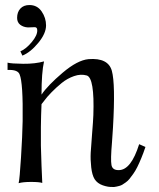

<svg xmlns="http://www.w3.org/2000/svg" viewBox="-20 -727 630 763"><path d="M558 -143Q550 -119 541.5 -98.5Q533 -78 525.5 -63Q518 -48 509.5 -36Q501 -24 494.5 -16Q488 -8 479.5 -2Q471 4 466 7Q461 10 453.5 12Q446 14 443 14.5Q440 15 434 16H428Q410 17 388.5 9.5Q367 2 356 -15Q346 -31 342.5 -62Q339 -93 340.5 -120.5Q342 -148 346 -196Q350 -244 351 -270Q356 -417 325 -427Q301 -434 274 -424.5Q247 -415 225 -397Q203 -379 184.5 -360Q166 -341 156 -327L145 -313Q143 -269 142.5 -222.5Q142 -176 142.5 -148Q143 -120 145 -68.5Q147 -17 148 0Q136 -4 103.5 -4Q71 -4 54 1Q58 -14 63.5 -101.5Q69 -189 70 -246Q72 -398 58 -431Q51 -451 10 -449V-478Q25 -474 72 -473.5Q119 -473 155 -483Q145 -439 145 -351Q170 -388 229 -438Q288 -488 332 -492Q410 -498 424.5 -445.5Q439 -393 429 -220Q428 -197 425 -161Q419 -92 423 -71Q427 -50 453 -51Q501 -52 533 -154ZM163 -626Q163 -594 132 -556.5Q101 -519 69 -506L61 -523Q83 -532 106 -559.5Q129 -587 128 -607Q128 -619 118 -619Q113 -619 104 -618.5Q95 -618 91 -618Q73 -619 60.5 -628.5Q48 -638 48 -656Q48 -679 61 -693Q74 -707 97 -707Q128 -707 145.5 -681.5Q163 -656 163 -626Z"/></svg>

Font: GFS Artemisia
Style: Regular
Weight: 400
Designer: Takis Katsoulidis and George D. Matthiopoulos
Foundry: Takis Katsoulidis and George D. Matthiopoulos
Version: Version 1.0